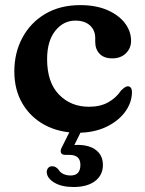

<svg xmlns="http://www.w3.org/2000/svg" viewBox="-20 -506 566 750"><path d="M492 -346.5Q492 -317.5 471.8 -297.8Q451.5 -278 418.5 -278Q386 -278 369 -296Q352 -314 352 -342.5V-357.5Q352 -388 331.2 -406.8Q310.5 -425.5 274.5 -425.5Q227.5 -425.5 195.8 -385.5Q164 -345.5 164 -275Q164 -184.5 210.2 -136.8Q256.5 -89 327.5 -89Q371.5 -89 402.5 -106.2Q433.5 -123.5 452.5 -152Q469.5 -169 479 -169Q496 -168.5 495.5 -143.5Q494 -102 466.8 -66.5Q439.5 -31 392.5 -9.2Q345.5 12.5 284 12.5Q211.5 12.5 155.5 -17.5Q99.5 -47.5 67.8 -101.2Q36 -155 36 -227Q36 -300.5 67.8 -359.2Q99.5 -418 157.2 -452Q215 -486 293.5 -486Q354.5 -486 399 -466.8Q443.5 -447.5 467.8 -415.8Q492 -384 492 -346.5ZM260 -7.5H304L270.5 60.5Q276 60 282.5 60Q329.5 60 355.8 80.8Q382 101.5 382 138.5Q382 177.5 351.8 201Q321.5 224.5 267 224.5Q221 224.5 192.5 207.5Q164 190.5 162.5 167Q162.5 156.5 168.2 150Q174 143.5 183 143.5Q190.5 143 196.2 146.2Q202 149.5 207 154.5Q215 168 227.8 173.8Q240.5 179.5 256 179.5Q294 179.5 294 138Q294 99 251.5 99H235Q222 99 218.5 91Q215 83 220.5 71.5Z"/></svg>

Font: Fraunces 9pt Soft SemiBold
Style: Regular
Weight: 600
Version: Version 1.000;[b76b70a41]